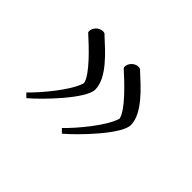

<svg xmlns="http://www.w3.org/2000/svg" viewBox="-62 -308 382 382"><g transform="rotate(45 129.0 -117.0)"><path d="M34 -16C58 -36 119 -99 119 -125C119 -158 80 -192 56 -214C53 -218 50 -218 48 -218C36 -218 28 -207 28 -199C28 -198 28 -196 29 -195C49 -177 91 -138 94 -118C86 -90 46 -43 26 -24ZM134 -16C158 -36 219 -99 219 -125C219 -158 180 -192 156 -214C153 -218 150 -218 148 -218C136 -218 128 -207 128 -199C128 -198 128 -196 129 -195C149 -177 191 -138 194 -118C186 -90 146 -43 126 -24Z"/></g></svg>

Font: Stalemate
Style: Regular
Weight: 400
Designer: Astigmatic (AOETI)
Foundry: Astigmatic (AOETI)
Version: Version 001.000